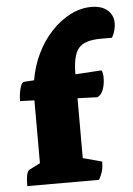

<svg xmlns="http://www.w3.org/2000/svg" viewBox="-53 -774 566 815"><g transform="rotate(-5 230.0 -367.0)"><path d="M30 0Q30 -62 46 -69L92 -92V-360L31 -362Q31 -387 36.5 -411Q42 -435 52 -442L98 -445Q108 -505 133.5 -557.5Q159 -610 196 -649.5Q233 -689 277 -711.5Q321 -734 367 -734Q410 -734 435 -713Q460 -692 460 -656Q460 -642 455.5 -625.5Q451 -609 443 -596H395Q325 -596 300 -565Q275 -534 275 -457V-455L387 -462Q393 -449 393 -432Q393 -402 384.5 -379.5Q376 -357 359 -350L275 -353V-98L356 -76Q356 -54 351.5 -37Q347 -20 336 0Z"/></g></svg>

Font: Petrona Black
Style: Regular
Weight: 900
Designer: Ringo R. Seeber
Foundry: Ringo R. Seeber
Version: Version 2.001; ttfautohint (v1.8.3)